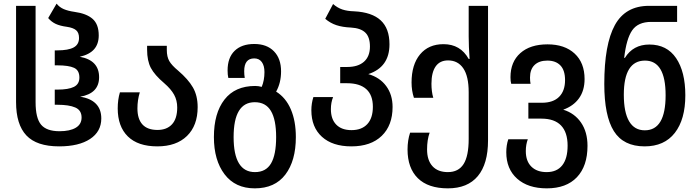

<svg xmlns="http://www.w3.org/2000/svg" viewBox="-20 -792 3820 1052"><path d="M68 -233V-760H175V-232Q175 -145 205 -109Q235 -73 306 -73Q363 -73 395 -92Q427 -111 427 -148Q427 -188 392.5 -203Q358 -218 295 -218H280V-301H294Q355 -301 385 -316Q415 -331 415 -367Q415 -407 385.5 -420.5Q356 -434 294 -434H280V-516H294Q354 -516 383.5 -532Q413 -548 413 -584Q413 -613 397 -626.5Q381 -640 347 -645Q309 -650 285.5 -661Q262 -672 244 -693L290 -772Q306 -752 329.5 -742Q353 -732 388 -727Q454 -718 487.5 -688.5Q521 -659 521 -598Q521 -551 495.5 -522Q470 -493 417 -481Q523 -462 523 -369Q523 -280 419 -262Q475 -254 505 -224Q535 -194 535 -143Q535 -71 473.5 -30.5Q412 10 304 10Q181 10 124.5 -50Q68 -110 68 -233Z M625 -198Q625 -246 637 -286H746Q733 -244 733 -198Q733 -140 760.5 -110Q788 -80 843 -80Q894 -80 922.5 -111Q951 -142 951 -203Q951 -242 934 -273Q917 -304 880 -336Q827 -381 806.5 -420Q786 -459 786 -520V-541H894V-518Q894 -481 907.5 -457.5Q921 -434 956 -405Q1011 -358 1037 -313Q1063 -268 1063 -205Q1063 -104 1004.5 -47Q946 10 842 10Q736 10 680.5 -44.5Q625 -99 625 -198Z M1152 -41Q1152 -172 1210 -246.5Q1268 -321 1378 -321Q1396 -321 1414 -316Q1429 -352 1429 -397Q1429 -432 1414.5 -452Q1400 -472 1373 -472Q1318 -472 1318 -402Q1318 -383 1321 -365H1231Q1227 -382 1227 -406Q1227 -476 1265.5 -513.5Q1304 -551 1373 -551Q1442 -551 1481 -511Q1520 -471 1520 -401Q1520 -338 1493 -290Q1546 -257 1573.5 -193Q1601 -129 1601 -41Q1601 89 1543.5 164.5Q1486 240 1376 240Q1269 240 1210.5 163Q1152 86 1152 -41ZM1493 -41Q1493 -136 1464.5 -184Q1436 -232 1376 -232Q1260 -232 1260 -41Q1260 151 1377 151Q1437 151 1465 103.5Q1493 56 1493 -41Z M1686 -188Q1686 -225 1697 -260H1805Q1793 -230 1793 -194Q1793 -139 1822.5 -109Q1852 -79 1906 -79Q1962 -79 1992.5 -112Q2023 -145 2023 -207Q2023 -271 1987 -303.5Q1951 -336 1881 -336H1844V-425H1882Q1942 -425 1974.5 -454Q2007 -483 2007 -537Q2007 -589 1981.5 -613.5Q1956 -638 1903 -641Q1857 -643 1823.5 -654Q1790 -665 1762 -689L1805 -770Q1829 -749 1856 -740Q1883 -731 1921 -730Q2018 -725 2066 -680.5Q2114 -636 2114 -549Q2114 -424 1998 -386Q2061 -368 2096 -320.5Q2131 -273 2131 -206Q2131 -105 2071.5 -47.5Q2012 10 1905 10Q1802 10 1744 -42.5Q1686 -95 1686 -188Z M2213 27Q2213 -23 2227 -65H2334Q2320 -26 2320 27Q2320 86 2349.5 118.5Q2379 151 2434 151Q2492 151 2520 107Q2548 63 2548 -31V-287Q2548 -374 2518.5 -417.5Q2489 -461 2435 -461Q2390 -461 2367 -428Q2344 -395 2344 -333Q2344 -290 2354 -256H2248Q2235 -295 2235 -340Q2235 -438 2281.5 -494Q2328 -550 2410 -550Q2503 -550 2548 -469H2553Q2548 -539 2548 -592V-760H2654V-23Q2654 106 2598 173Q2542 240 2434 240Q2326 240 2269.5 184.5Q2213 129 2213 27Z M2754 42Q2754 4 2765 -29H2872Q2861 0 2861 36Q2861 91 2891.5 121Q2922 151 2975 151Q3031 151 3060.5 114Q3090 77 3090 6Q3090 -67 3054 -104.5Q3018 -142 2947 -142H2875V-229H2949Q3011 -229 3043.5 -261.5Q3076 -294 3076 -353Q3076 -407 3050.5 -433.5Q3025 -460 2979 -460Q2934 -460 2909 -436Q2884 -412 2884 -367Q2884 -347 2887 -333H2781Q2777 -346 2777 -369Q2777 -453 2831 -501Q2885 -549 2980 -549Q3074 -549 3128.5 -498.5Q3183 -448 3183 -359Q3183 -296 3152.5 -253.5Q3122 -211 3066 -191Q3128 -172 3163.5 -120.5Q3199 -69 3199 7Q3199 118 3141 179Q3083 240 2976 240Q2873 240 2813.5 187Q2754 134 2754 42Z M3291 -332Q3291 -549 3349 -654.5Q3407 -760 3536 -760H3690V-672H3548Q3476 -672 3444 -626Q3412 -580 3400 -475H3404Q3449 -548 3538 -548Q3634 -548 3684.5 -473.5Q3735 -399 3735 -270Q3735 -138 3677.5 -64Q3620 10 3512 10Q3396 10 3343.5 -73.5Q3291 -157 3291 -332ZM3627 -270Q3627 -460 3514 -460Q3398 -460 3398 -273Q3398 -177 3427 -127.5Q3456 -78 3513 -78Q3627 -78 3627 -270Z"/></svg>

Font: Noto Sans Georgian Medium Narrow
Style: Regular
Weight: 500
Width: 4
Designer: Monotype Design team
Foundry: Monotype Imaging Inc.
Version: Version 1.000